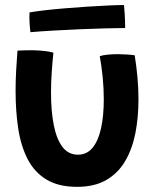

<svg xmlns="http://www.w3.org/2000/svg" viewBox="-20 -716 629 764"><path d="M377 -492.5Q388 -496.5 408.2 -498.5Q428.5 -500.5 448 -500.5Q464 -500.5 483.8 -499.2Q503.5 -498 516 -496Q523 -452.5 527 -408.2Q531 -364 531 -321Q531 -249.5 518.8 -186.5Q506.5 -123.5 478.2 -75.2Q450 -27 403 0.2Q356 27.5 287 27.5Q212.5 27.5 164.5 -1.8Q116.5 -31 89.8 -83.2Q63 -135.5 52.5 -204.8Q42 -274 42 -354Q42 -393.5 44.2 -434Q46.5 -474.5 49.5 -514.5Q61 -515.5 79.8 -515.8Q98.5 -516 114 -516Q136 -515.5 157.8 -513Q179.5 -510.5 192.5 -506.5Q188.5 -469 185.8 -428.2Q183 -387.5 183 -347.5Q183 -274 194 -218.2Q205 -162.5 228.5 -131.5Q252 -100.5 290 -100.5Q326 -100.5 348.8 -128.5Q371.5 -156.5 382.2 -206.2Q393 -256 393 -321Q393 -365 388.5 -409.8Q384 -454.5 377 -492.5ZM478 -604.5Q448.5 -604.5 402 -603.2Q355.5 -602 301.8 -599.8Q248 -597.5 195.2 -594.5Q142.5 -591.5 101 -588Q98.5 -608 97.5 -628Q96.5 -648 97.5 -666.5Q118.5 -670.5 155.2 -674.8Q192 -679 236.8 -682.8Q281.5 -686.5 326.8 -689.5Q372 -692.5 410.8 -694.2Q449.5 -696 473.5 -696Q474.5 -686 476.2 -659.8Q478 -633.5 478 -604.5Z"/></svg>

Font: Grandstander Thin SemiBold
Style: Regular
Weight: 600
Version: Version 1.200